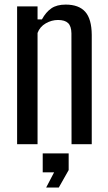

<svg xmlns="http://www.w3.org/2000/svg" viewBox="-20 -628 471 836"><path d="M54.5 0V-600H143.5V-543.5H162.5Q180 -575.5 203.8 -591.8Q227.5 -608 266 -608Q323 -608 351 -576.8Q379 -545.5 379.5 -476V0H291.5L291 -483Q290.5 -514 276.5 -527.5Q262.5 -541 232.5 -541Q204.5 -541 179 -526.2Q153.5 -511.5 143.5 -484.5V0ZM181 188.5 215.5 122.5H166V40H279V112.5L236 188.5Z"/></svg>

Font: Big Shoulders Text Thin Medium
Style: Regular
Weight: 500
Version: Version 2.002